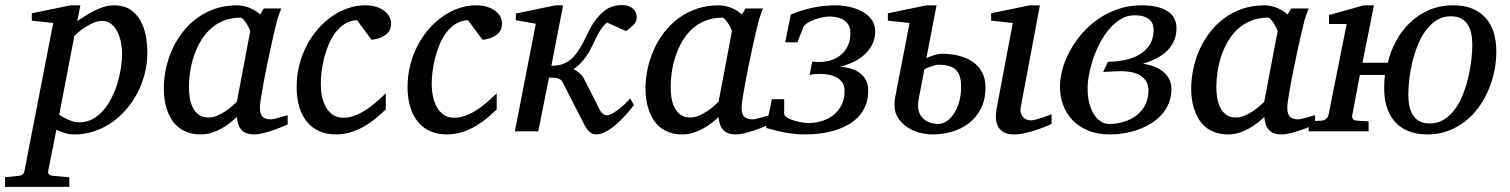

<svg xmlns="http://www.w3.org/2000/svg" viewBox="-116 -515 5921 753"><path d="M362.8 -305.2Q362.8 -327.1 358.2 -349.9Q353.5 -372.6 344 -391.1Q334.5 -409.7 319.8 -421.4Q305.2 -433.1 285.2 -433.1Q267.1 -433.1 249 -425Q231 -417 216.1 -407Q201.2 -397 190.4 -387.5Q179.7 -377.9 175.8 -375L116.2 -64.9Q120.6 -62.5 128.7 -57.4Q136.7 -52.2 147.5 -47.4Q158.2 -42.5 170.4 -38.8Q182.6 -35.2 195.8 -35.2Q223.1 -35.2 246.1 -47.4Q269 -59.6 287.6 -80.3Q306.2 -101.1 320.3 -128.4Q334.5 -155.8 343.8 -185.8Q353 -215.8 357.9 -246.6Q362.8 -277.3 362.8 -305.2ZM461.9 -309.1Q461.9 -268.1 452.1 -228.3Q442.4 -188.5 424.1 -152.8Q405.8 -117.2 379.9 -86.9Q354 -56.6 322.3 -34.7Q290.5 -12.7 253.4 -0.2Q216.3 12.2 175.8 12.2Q153.3 12.2 135.3 5.9Q117.2 -0.5 105 -5.9L73.2 154.8Q71.3 163.1 75.4 168.2Q79.6 173.3 92.8 174.8L155.8 180.2V217.8H-96.2V180.2L-43.9 174.8Q-22.9 173.3 -20 154.8L92.8 -424.8L8.8 -434.1V-462.9L160.2 -494.1H199.2L187 -432.1Q199.7 -440.4 216.1 -451.2Q232.4 -461.9 251 -471.4Q269.5 -481 289.8 -487.5Q310.1 -494.1 331.1 -494.1Q369.1 -494.1 394.3 -477.8Q419.4 -461.4 434.3 -435.1Q449.2 -408.7 455.6 -375.5Q461.9 -342.3 461.9 -309.1Z M865.2 -392.1Q865.7 -394.5 861.6 -403.3Q857.4 -412.1 851.6 -421.6Q845.7 -431.2 839.1 -438.5Q832.5 -445.8 828.1 -445.8Q790 -445.8 760 -433.3Q730 -420.9 707.5 -399.7Q685.1 -378.4 669.2 -350.6Q653.3 -322.8 643.6 -292.5Q633.8 -262.2 629.4 -231.4Q625 -200.7 625 -172.9Q625 -151.9 628.4 -130.9Q631.8 -109.9 640.4 -92.8Q648.9 -75.7 663.8 -64.9Q678.7 -54.2 702.1 -54.2Q719.7 -54.2 737.3 -62Q754.9 -69.8 770 -80.1Q785.2 -90.3 796.4 -100.6Q807.6 -110.8 813 -116.2ZM1012.2 -26.9Q1006.3 -24.4 990.7 -17.8Q975.1 -11.2 955.8 -4.6Q936.5 2 916.7 7.1Q897 12.2 882.3 12.2Q864.3 12.2 851.8 7.8Q839.4 3.4 831.3 -5.4Q823.2 -14.2 818.8 -26.9Q814.5 -39.6 813 -56.2Q801.8 -45.4 786.6 -33.4Q771.5 -21.5 753.2 -11.2Q734.9 -1 714.1 5.6Q693.4 12.2 670.9 12.2Q641.6 12.2 619.4 3.9Q597.2 -4.4 581.1 -18.3Q564.9 -32.2 554.4 -50.5Q543.9 -68.8 537.6 -88.6Q531.2 -108.4 528.8 -128.7Q526.4 -148.9 526.4 -167Q526.4 -205.6 534.7 -244.9Q543 -284.2 559.3 -320.6Q575.7 -356.9 600.1 -388.7Q624.5 -420.4 656.5 -443.8Q688.5 -467.3 727.8 -480.7Q767.1 -494.1 814 -494.1Q827.6 -494.1 841.1 -491Q854.5 -487.8 866.2 -482.7Q877.9 -477.5 887.7 -471.2Q897.5 -464.8 904.3 -458L918.9 -481.9H987.3Q984.9 -476.1 981.9 -468Q979 -460 976.1 -451.7Q973.1 -443.4 970.9 -436Q968.8 -428.7 968.3 -424.8Q964.8 -411.6 958.5 -385Q952.1 -358.4 945.1 -325.2Q938 -292 930.4 -255.6Q922.9 -219.2 917 -186.8Q911.1 -154.3 907.2 -129.2Q903.3 -104 903.3 -92.8Q903.3 -66.4 914.6 -56.6Q925.8 -46.9 946.3 -46.9Q951.2 -46.9 960.7 -49.1Q970.2 -51.3 980.5 -54.2Q990.7 -57.1 999.5 -59.6Q1008.3 -62 1012.2 -63Z M1418 -423.8Q1418 -414.1 1415 -403.8Q1412.1 -393.6 1403.6 -384.8Q1395 -376 1380.1 -368.9Q1365.2 -361.8 1341.3 -358.9L1284.2 -436Q1257.3 -434.6 1236.3 -421.4Q1215.3 -408.2 1199.5 -387.2Q1183.6 -366.2 1172.6 -339.6Q1161.6 -313 1154.8 -285.6Q1147.9 -258.3 1145 -232.4Q1142.1 -206.5 1142.1 -186Q1142.1 -161.6 1146.7 -137.9Q1151.4 -114.3 1161.9 -95.5Q1172.4 -76.7 1189.2 -64.9Q1206.1 -53.2 1231 -53.2Q1251 -53.2 1271.5 -60.3Q1292 -67.4 1312.7 -80.1Q1333.5 -92.8 1354.5 -110.4Q1375.5 -127.9 1397 -148.9V-85.9Q1381.3 -70.8 1361.3 -53.7Q1341.3 -36.6 1316.9 -22Q1292.5 -7.3 1263.4 2.4Q1234.4 12.2 1201.2 12.2Q1165.5 12.2 1137 -0.2Q1108.4 -12.7 1088.6 -36.4Q1068.8 -60.1 1058.1 -94.7Q1047.4 -129.4 1047.4 -173.8Q1047.4 -218.8 1057.9 -259.8Q1068.4 -300.8 1086.9 -336.4Q1105.5 -372.1 1130.9 -401.1Q1156.2 -430.2 1186 -450.9Q1215.8 -471.7 1249 -482.9Q1282.2 -494.1 1315.9 -494.1Q1342.8 -494.1 1362.3 -487.3Q1381.8 -480.5 1394 -470.2Q1406.2 -460 1412.1 -447.5Q1418 -435.1 1418 -423.8Z M1853 -423.8Q1853 -414.1 1850.1 -403.8Q1847.2 -393.6 1838.6 -384.8Q1830.1 -376 1815.2 -368.9Q1800.3 -361.8 1776.4 -358.9L1719.2 -436Q1692.4 -434.6 1671.4 -421.4Q1650.4 -408.2 1634.5 -387.2Q1618.7 -366.2 1607.7 -339.6Q1596.7 -313 1589.8 -285.6Q1583 -258.3 1580.1 -232.4Q1577.1 -206.5 1577.1 -186Q1577.1 -161.6 1581.8 -137.9Q1586.4 -114.3 1596.9 -95.5Q1607.4 -76.7 1624.3 -64.9Q1641.1 -53.2 1666 -53.2Q1686 -53.2 1706.5 -60.3Q1727.1 -67.4 1747.8 -80.1Q1768.6 -92.8 1789.6 -110.4Q1810.5 -127.9 1832 -148.9V-85.9Q1816.4 -70.8 1796.4 -53.7Q1776.4 -36.6 1752 -22Q1727.5 -7.3 1698.5 2.4Q1669.4 12.2 1636.2 12.2Q1600.6 12.2 1572 -0.2Q1543.5 -12.7 1523.7 -36.4Q1503.9 -60.1 1493.2 -94.7Q1482.4 -129.4 1482.4 -173.8Q1482.4 -218.8 1492.9 -259.8Q1503.4 -300.8 1522 -336.4Q1540.5 -372.1 1565.9 -401.1Q1591.3 -430.2 1621.1 -450.9Q1650.9 -471.7 1684.1 -482.9Q1717.3 -494.1 1751 -494.1Q1777.8 -494.1 1797.4 -487.3Q1816.9 -480.5 1829.1 -470.2Q1841.3 -460 1847.2 -447.5Q1853 -435.1 1853 -423.8Z M2381.3 -446.8Q2381.3 -431.2 2368.7 -417.7Q2356 -404.3 2339.4 -393.1L2264.2 -426.8Q2250 -414.1 2240 -398.7Q2230 -383.3 2221.7 -366.5Q2213.4 -349.6 2205.3 -332.5Q2197.3 -315.4 2187 -299.8Q2175.3 -281.7 2161.4 -267.3Q2147.5 -252.9 2133.3 -244.1Q2144 -238.8 2155.8 -229Q2167.5 -219.2 2172.4 -210L2235.4 -85.9Q2239.7 -76.2 2247.6 -69.6Q2255.4 -63 2264.2 -63Q2273.9 -63 2287.4 -70.8Q2300.8 -78.6 2314 -89.1Q2327.1 -99.6 2338.4 -110.8Q2349.6 -122.1 2355.5 -128.9L2370.1 -103Q2366.2 -98.1 2357.9 -87.6Q2349.6 -77.1 2338.1 -64.2Q2326.7 -51.3 2312.5 -37.8Q2298.3 -24.4 2283.2 -13.2Q2268.1 -2 2252.4 5.1Q2236.8 12.2 2222.2 12.2Q2206.5 12.2 2195.1 1.2Q2183.6 -9.8 2176.3 -24.9L2091.3 -190.9Q2088.4 -196.8 2084.5 -200.7Q2080.6 -204.6 2074.5 -206.8Q2068.4 -209 2059.3 -210Q2050.3 -210.9 2037.1 -210.9L1995.1 0H1903.3L1985.4 -421.9L1907.2 -436V-461.9L2062 -494.1H2092.3L2046.4 -256.8Q2070.8 -256.8 2088.9 -263.2Q2106.9 -269.5 2121.3 -281Q2135.7 -292.5 2147 -308.8Q2158.2 -325.2 2169.4 -345.2Q2178.7 -362.8 2186.5 -379.4Q2194.3 -396 2203.1 -411.4Q2211.9 -426.8 2223.4 -441.4Q2234.9 -456.1 2251.5 -470.2Q2267.1 -483.4 2285.9 -489.3Q2304.7 -495.1 2323.2 -495.1Q2350.6 -495.1 2366 -481.2Q2381.3 -467.3 2381.3 -446.8Z M2754.4 -392.1Q2754.9 -394.5 2750.7 -403.3Q2746.6 -412.1 2740.7 -421.6Q2734.9 -431.2 2728.3 -438.5Q2721.7 -445.8 2717.3 -445.8Q2679.2 -445.8 2649.2 -433.3Q2619.1 -420.9 2596.7 -399.7Q2574.2 -378.4 2558.3 -350.6Q2542.5 -322.8 2532.7 -292.5Q2522.9 -262.2 2518.6 -231.4Q2514.2 -200.7 2514.2 -172.9Q2514.2 -151.9 2517.6 -130.9Q2521 -109.9 2529.5 -92.8Q2538.1 -75.7 2553 -64.9Q2567.9 -54.2 2591.3 -54.2Q2608.9 -54.2 2626.5 -62Q2644 -69.8 2659.2 -80.1Q2674.3 -90.3 2685.5 -100.6Q2696.8 -110.8 2702.1 -116.2ZM2901.4 -26.9Q2895.5 -24.4 2879.9 -17.8Q2864.3 -11.2 2845 -4.6Q2825.7 2 2805.9 7.1Q2786.1 12.2 2771.5 12.2Q2753.4 12.2 2741 7.8Q2728.5 3.4 2720.5 -5.4Q2712.4 -14.2 2708 -26.9Q2703.6 -39.6 2702.1 -56.2Q2690.9 -45.4 2675.8 -33.4Q2660.6 -21.5 2642.3 -11.2Q2624 -1 2603.3 5.6Q2582.5 12.2 2560.1 12.2Q2530.8 12.2 2508.5 3.9Q2486.3 -4.4 2470.2 -18.3Q2454.1 -32.2 2443.6 -50.5Q2433.1 -68.8 2426.8 -88.6Q2420.4 -108.4 2418 -128.7Q2415.5 -148.9 2415.5 -167Q2415.5 -205.6 2423.8 -244.9Q2432.1 -284.2 2448.5 -320.6Q2464.8 -356.9 2489.3 -388.7Q2513.7 -420.4 2545.7 -443.8Q2577.6 -467.3 2616.9 -480.7Q2656.2 -494.1 2703.1 -494.1Q2716.8 -494.1 2730.2 -491Q2743.7 -487.8 2755.4 -482.7Q2767.1 -477.5 2776.9 -471.2Q2786.6 -464.8 2793.5 -458L2808.1 -481.9H2876.5Q2874 -476.1 2871.1 -468Q2868.2 -460 2865.2 -451.7Q2862.3 -443.4 2860.1 -436Q2857.9 -428.7 2857.4 -424.8Q2854 -411.6 2847.7 -385Q2841.3 -358.4 2834.2 -325.2Q2827.1 -292 2819.6 -255.6Q2812 -219.2 2806.2 -186.8Q2800.3 -154.3 2796.4 -129.2Q2792.5 -104 2792.5 -92.8Q2792.5 -66.4 2803.7 -56.6Q2814.9 -46.9 2835.4 -46.9Q2840.3 -46.9 2849.9 -49.1Q2859.4 -51.3 2869.6 -54.2Q2879.9 -57.1 2888.7 -59.6Q2897.5 -62 2901.4 -63Z M3316.4 -392.1Q3316.4 -362.8 3304.4 -339.8Q3292.5 -316.9 3272.9 -299.6Q3253.4 -282.2 3228.5 -270.8Q3203.6 -259.3 3178.2 -252.9Q3199.7 -252 3219.7 -246.3Q3239.7 -240.7 3255.1 -229.5Q3270.5 -218.3 3279.8 -201.2Q3289.1 -184.1 3289.1 -160.2Q3289.1 -126.5 3278.3 -100.6Q3267.6 -74.7 3249.3 -55.7Q3231 -36.6 3206.5 -23.7Q3182.1 -10.7 3154.8 -2.7Q3127.4 5.4 3098.6 8.8Q3069.8 12.2 3042.5 12.2Q3002.4 12.2 2964.6 5.1Q2926.8 -2 2888.2 -13.2L2911.1 -126H2959.5V-69.8Q2959.5 -63.5 2965.1 -58.3Q2970.7 -53.2 2979.7 -49.1Q2988.8 -44.9 2999.5 -41.7Q3010.3 -38.6 3020.5 -36.4Q3030.8 -34.2 3039.3 -33.2Q3047.9 -32.2 3052.2 -32.2Q3081.1 -32.2 3107.2 -40.3Q3133.3 -48.3 3153.1 -64.2Q3172.9 -80.1 3184.6 -103.5Q3196.3 -127 3196.3 -158.2Q3196.3 -177.2 3188 -190.2Q3179.7 -203.1 3166.3 -210.7Q3152.8 -218.3 3136 -221.7Q3119.1 -225.1 3102.5 -225.1Q3090.3 -225.1 3079.3 -224.4Q3068.4 -223.6 3059.1 -221.2L3069.3 -272.9L3089.4 -272Q3115.7 -271 3139.2 -277.6Q3162.6 -284.2 3180.4 -298.6Q3198.2 -313 3208.7 -334.5Q3219.2 -356 3219.2 -384.8Q3219.2 -403.8 3212.2 -416.3Q3205.1 -428.7 3193.4 -436.3Q3181.6 -443.8 3166.5 -447Q3151.4 -450.2 3135.3 -450.2Q3126.5 -450.2 3111.1 -447.3Q3095.7 -444.3 3080.1 -438.7Q3064.5 -433.1 3051.5 -425.3Q3038.6 -417.5 3034.2 -407.2L3011.2 -349.1H2963.4L2985.4 -458Q3029.8 -476.1 3072 -485.1Q3114.3 -494.1 3162.1 -494.1Q3185.5 -494.1 3212.4 -488.8Q3239.3 -483.4 3262.5 -471.4Q3285.6 -459.5 3301 -439.9Q3316.4 -420.4 3316.4 -392.1Z M3653.3 -174.8Q3653.3 -196.8 3648.9 -212.9Q3644.5 -229 3634.3 -239.7Q3624 -250.5 3606.7 -255.9Q3589.4 -261.2 3564 -261.2Q3559.1 -261.2 3551.5 -259.3Q3543.9 -257.3 3535.9 -254.6Q3527.8 -252 3520.5 -248.8Q3513.2 -245.6 3509.3 -243.2L3487.3 -127.9Q3484.4 -113.3 3484.4 -102.1Q3484.4 -80.1 3492.7 -65.7Q3501 -51.3 3513.2 -43.2Q3525.4 -35.2 3538.6 -32Q3551.8 -28.8 3562 -28.8Q3581.1 -28.8 3597.7 -40.3Q3614.3 -51.8 3626.7 -71.5Q3639.2 -91.3 3646.2 -117.9Q3653.3 -144.5 3653.3 -174.8ZM3749 -172.9Q3749 -123.5 3730.7 -88.4Q3712.4 -53.2 3682.6 -30.8Q3652.8 -8.3 3615.7 2Q3578.6 12.2 3541 12.2Q3517.1 12.2 3490.7 5.4Q3464.4 -1.5 3442.4 -15.9Q3420.4 -30.3 3406.2 -52Q3392.1 -73.7 3392.1 -104Q3392.1 -109.9 3392.6 -116.5Q3393.1 -123 3394 -129.9L3451.2 -424.8L3366.2 -434.1V-462.9L3517.1 -494.1H3557.1L3517.1 -287.1Q3523.4 -290 3531.2 -293Q3539.1 -295.9 3547.1 -298.6Q3555.2 -301.3 3563 -302.7Q3570.8 -304.2 3577.1 -304.2Q3615.2 -304.2 3647 -295.7Q3678.7 -287.1 3701.4 -270.8Q3724.1 -254.4 3736.6 -229.7Q3749 -205.1 3749 -172.9ZM4008.3 -28.8Q4002.4 -26.4 3986.3 -19.5Q3970.2 -12.7 3949.2 -5.6Q3928.2 1.5 3905 6.8Q3881.8 12.2 3861.3 12.2Q3835.4 12.2 3820.3 3.4Q3805.2 -5.4 3797.9 -19.5Q3790.5 -33.7 3789.8 -51.3Q3789.1 -68.8 3792 -85.9L3856 -424.8L3771 -434.1V-462.9L3922.4 -494.1H3962.4L3887.2 -94.2Q3884.8 -84 3887 -74.7Q3889.2 -65.4 3894.3 -58.3Q3899.4 -51.3 3907.7 -47.1Q3916 -43 3926.3 -43Q3935.1 -43 3947 -46.1Q3959 -49.3 3970.9 -53.5Q3982.9 -57.6 3993.2 -61.5Q4003.4 -65.4 4008.3 -66.9Z M4408.2 -398.9Q4408.2 -409.2 4404.8 -419.4Q4401.4 -429.7 4392.8 -437.5Q4384.3 -445.3 4369.9 -450.2Q4355.5 -455.1 4333.5 -455.1Q4305.2 -455.1 4280.8 -440.7Q4256.3 -426.3 4235.8 -402.8Q4215.3 -379.4 4199.2 -349.1Q4183.1 -318.8 4172.1 -286.9Q4161.1 -254.9 4155.3 -223.9Q4149.4 -192.9 4149.4 -168Q4149.4 -137.2 4155.8 -111.6Q4162.1 -85.9 4173.6 -67.6Q4185.1 -49.3 4200.4 -39.1Q4215.8 -28.8 4233.4 -28.8Q4263.7 -28.8 4291.7 -37.4Q4319.8 -45.9 4341.3 -62.5Q4362.8 -79.1 4375.5 -103.8Q4388.2 -128.4 4388.2 -161.1Q4388.2 -195.8 4360.8 -215.8Q4333.5 -235.8 4279.3 -235.8Q4273.9 -235.8 4262.7 -235.4Q4251.5 -234.9 4239.7 -234.4Q4226.1 -233.4 4210.4 -232.9L4229.5 -272.9Q4260.7 -272.9 4292.7 -279.1Q4324.7 -285.2 4350.3 -299.6Q4376 -314 4392.1 -338.1Q4408.2 -362.3 4408.2 -398.9ZM4498 -404.8Q4498 -374.5 4486.8 -351.6Q4475.6 -328.6 4457 -311.8Q4438.5 -294.9 4414.8 -283.7Q4391.1 -272.5 4366.2 -265.1Q4388.2 -262.2 4408.2 -254.9Q4428.2 -247.6 4443.8 -235.4Q4459.5 -223.1 4468.8 -205.8Q4478 -188.5 4478 -166Q4478 -134.3 4467.3 -108.9Q4456.5 -83.5 4438.2 -63.7Q4419.9 -43.9 4396 -29.5Q4372.1 -15.1 4345.5 -5.9Q4318.8 3.4 4291.3 7.8Q4263.7 12.2 4238.3 12.2Q4187 12.2 4149.9 -3.7Q4112.8 -19.5 4088.6 -45.7Q4064.5 -71.8 4052.7 -105.5Q4041 -139.2 4041 -174.8Q4041 -209 4051.5 -246.1Q4062 -283.2 4081.8 -318.6Q4101.6 -354 4129.6 -386Q4157.7 -418 4193.1 -441.9Q4228.5 -465.8 4270.5 -480Q4312.5 -494.1 4359.4 -494.1Q4400.4 -494.1 4427 -486.6Q4453.6 -479 4469.5 -466.6Q4485.4 -454.1 4491.7 -438Q4498 -421.9 4498 -404.8Z M4894.5 -392.1Q4895 -394.5 4890.9 -403.3Q4886.7 -412.1 4880.9 -421.6Q4875 -431.2 4868.4 -438.5Q4861.8 -445.8 4857.4 -445.8Q4819.3 -445.8 4789.3 -433.3Q4759.3 -420.9 4736.8 -399.7Q4714.4 -378.4 4698.5 -350.6Q4682.6 -322.8 4672.9 -292.5Q4663.1 -262.2 4658.7 -231.4Q4654.3 -200.7 4654.3 -172.9Q4654.3 -151.9 4657.7 -130.9Q4661.1 -109.9 4669.7 -92.8Q4678.2 -75.7 4693.1 -64.9Q4708 -54.2 4731.4 -54.2Q4749 -54.2 4766.6 -62Q4784.2 -69.8 4799.3 -80.1Q4814.5 -90.3 4825.7 -100.6Q4836.9 -110.8 4842.3 -116.2ZM5041.5 -26.9Q5035.6 -24.4 5020 -17.8Q5004.4 -11.2 4985.1 -4.6Q4965.8 2 4946 7.1Q4926.3 12.2 4911.6 12.2Q4893.6 12.2 4881.1 7.8Q4868.7 3.4 4860.6 -5.4Q4852.5 -14.2 4848.1 -26.9Q4843.8 -39.6 4842.3 -56.2Q4831.1 -45.4 4815.9 -33.4Q4800.8 -21.5 4782.5 -11.2Q4764.2 -1 4743.4 5.6Q4722.7 12.2 4700.2 12.2Q4670.9 12.2 4648.7 3.9Q4626.5 -4.4 4610.4 -18.3Q4594.2 -32.2 4583.7 -50.5Q4573.2 -68.8 4566.9 -88.6Q4560.5 -108.4 4558.1 -128.7Q4555.7 -148.9 4555.7 -167Q4555.7 -205.6 4564 -244.9Q4572.3 -284.2 4588.6 -320.6Q4605 -356.9 4629.4 -388.7Q4653.8 -420.4 4685.8 -443.8Q4717.8 -467.3 4757.1 -480.7Q4796.4 -494.1 4843.3 -494.1Q4856.9 -494.1 4870.4 -491Q4883.8 -487.8 4895.5 -482.7Q4907.2 -477.5 4917 -471.2Q4926.8 -464.8 4933.6 -458L4948.2 -481.9H5016.6Q5014.2 -476.1 5011.2 -468Q5008.3 -460 5005.4 -451.7Q5002.4 -443.4 5000.2 -436Q4998 -428.7 4997.6 -424.8Q4994.1 -411.6 4987.8 -385Q4981.4 -358.4 4974.4 -325.2Q4967.3 -292 4959.7 -255.6Q4952.1 -219.2 4946.3 -186.8Q4940.4 -154.3 4936.5 -129.2Q4932.6 -104 4932.6 -92.8Q4932.6 -66.4 4943.8 -56.6Q4955.1 -46.9 4975.6 -46.9Q4980.5 -46.9 4990 -49.1Q4999.5 -51.3 5009.8 -54.2Q5020 -57.1 5028.8 -59.6Q5037.6 -62 5041.5 -63Z M5658.2 -338.9Q5658.2 -363.8 5653.8 -384.3Q5649.4 -404.8 5639.4 -419.7Q5629.4 -434.6 5613.5 -442.9Q5597.7 -451.2 5574.2 -451.2Q5542.5 -451.2 5518.1 -435.5Q5493.7 -419.9 5475.1 -394.5Q5456.5 -369.1 5443.6 -336.4Q5430.7 -303.7 5422.6 -269.5Q5414.6 -235.4 5410.9 -202.6Q5407.2 -169.9 5407.2 -144Q5407.2 -119.1 5411.6 -98.1Q5416 -77.1 5426 -62.3Q5436 -47.4 5451.9 -39.1Q5467.8 -30.8 5491.2 -30.8Q5522.9 -30.8 5547.6 -46.4Q5572.3 -62 5590.8 -87.6Q5609.4 -113.3 5622.1 -146.2Q5634.8 -179.2 5642.8 -213.4Q5650.9 -247.6 5654.5 -280.3Q5658.2 -313 5658.2 -338.9ZM5752.4 -313Q5752.4 -274.4 5744.4 -235.4Q5736.3 -196.3 5720.7 -160.2Q5705.1 -124 5681.9 -92.5Q5658.7 -61 5628.7 -37.8Q5598.6 -14.6 5562 -1.2Q5525.4 12.2 5482.4 12.2Q5437.5 12.2 5405.3 -1.7Q5373 -15.6 5352.5 -40Q5332 -64.5 5322.3 -97.2Q5312.5 -129.9 5312.5 -168Q5312.5 -193.8 5315.4 -221.2H5217.3L5187.5 -64Q5185.1 -54.7 5189.7 -48.8Q5194.3 -43 5203.6 -42L5251.5 -39.1V0H5016.6V-39.1L5068.4 -42Q5078.1 -43 5085 -48.8Q5091.8 -54.7 5094.2 -64L5165.5 -420.9H5096.2V-456.1L5232.4 -494.1H5272.5L5227.5 -269H5326.7Q5336.9 -312 5358.4 -352.5Q5379.9 -393.1 5412.1 -424.6Q5444.3 -456.1 5487.3 -475.1Q5530.3 -494.1 5583.5 -494.1Q5627.9 -494.1 5659.9 -480.5Q5691.9 -466.8 5712.4 -442.6Q5732.9 -418.5 5742.7 -385.3Q5752.4 -352.1 5752.4 -313Z"/></svg>

Font: Charis SIL
Style: Italic
Weight: 400
Italic angle: -11°
Foundry: SIL International
Version: Version 4.112